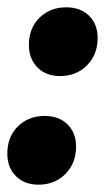

<svg xmlns="http://www.w3.org/2000/svg" viewBox="-21 -497 301 525"><path d="M246 -393Q246 -348 217 -318.5Q188 -289 143 -289Q105 -289 81.5 -312.5Q58 -336 58 -374Q58 -420 87 -448.5Q116 -477 160 -477Q199 -477 222.5 -454Q246 -431 246 -393ZM187 -96Q187 -51 158 -21.5Q129 8 84 8Q46 8 22.5 -15.5Q-1 -39 -1 -77Q-1 -123 28 -151.5Q57 -180 101 -180Q140 -180 163.5 -157Q187 -134 187 -96Z"/></svg>

Font: TypoPRO Montserrat
Style: Italic
Weight: 800
Italic angle: -11.3°
Designer: Julieta Ulanovsky
Foundry: Julieta Ulanovsky
Version: Version 6.001